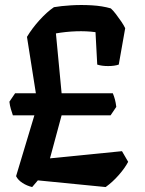

<svg xmlns="http://www.w3.org/2000/svg" viewBox="-20 -740 588 776"><path d="M473 -129 498 -86Q485 -61 460 -32.5Q435 -4 407 16L133 -11L110 16Q89 11 71 -0.5Q53 -12 45 -28L119 -274H32Q28 -286 24 -299Q20 -312 18 -329L41 -363H125L89 -591Q110 -626 140 -659Q170 -692 198 -711Q227 -716 267.5 -718.5Q308 -721 351 -718.5Q394 -716 428 -706Q437 -698 448.5 -683Q460 -668 470.5 -652.5Q481 -637 486 -626L460 -479Q443 -473 417 -473Q391 -473 373 -479L366 -610Q329 -615 287.5 -613.5Q246 -612 206 -605L229 -363H436Q441 -351 444.5 -338Q448 -325 450 -308L427 -274H229L182 -100Z"/></svg>

Font: Langar
Style: Regular
Weight: 400
Designer: Alessia Mazzarella
Foundry: Typeland
Version: Version 1.001; ttfautohint (v1.8.3)